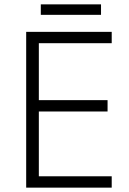

<svg xmlns="http://www.w3.org/2000/svg" viewBox="-20 -953 593 880"><path d="M443 -933H167V-885H443ZM492 -93V-145H158V-442H473V-494H158V-755H492V-807H100V-93Z"/></svg>

Font: Noto Sans Telugu UI Light
Style: Regular
Weight: 300
Designer: Jelle Bosma - Monotype Design Team
Foundry: Monotype Imaging Inc.
Version: Version 2.005